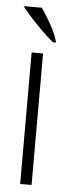

<svg xmlns="http://www.w3.org/2000/svg" viewBox="-50 -693 253 720"><g transform="rotate(5 76.0 -333.0)"><path d="M54.5 0V-495H97.5V0ZM130 -540Q102 -564.5 79 -587.5Q56 -610.5 38.5 -630.5Q21 -650.5 9.5 -665.5H78Q86 -653.5 98.2 -634.2Q110.5 -615 122.8 -591Q135 -567 142.5 -540Z"/></g></svg>

Font: Russolo 10pt ExtraLight
Style: Regular
Weight: 200
Designer: Micah Stupak-Hahn
Version: Version 1.000